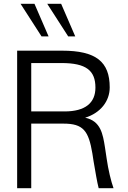

<svg xmlns="http://www.w3.org/2000/svg" viewBox="-20 -988 674 1008"><path d="M303 -657C432 -657 481 -618 481 -528C481 -448 428 -403 319 -403H144V-657ZM313 -339C417 -339 445 -302 465 -182L471 -143C482 -80 489 -35 498 0H576C563 -36 548 -98 540 -155L531 -215C520 -284 509 -353 427 -370C508 -395 556 -457 556 -529C556 -664 484 -722 306 -722H70V0H144V-339ZM198 -797H235L161 -968H88ZM338 -797H375L301 -968H228Z"/></svg>

Font: Perun Light
Style: Regular
Weight: 300
Foundry: Copyright (c) Stefan Peev, Context Ltd, 2016
Version: Version 1.089